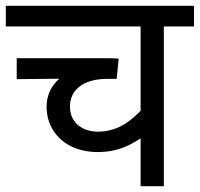

<svg xmlns="http://www.w3.org/2000/svg" viewBox="-20 -642 689 662"><path d="M0 -622.1V-550.8H464.8V-259.8C448.2 -243.2 433.1 -230 418.9 -220.2C391.1 -200.7 356.9 -188 317.4 -188C268.1 -188 221.2 -215.8 221.2 -274.4C221.2 -334.5 270 -370.1 350.1 -370.1H382.3L389.2 -439.9C377 -440.9 357.4 -441.4 331.1 -441.4H37.6V-369.1L184.6 -370.6C156.7 -346.7 140.6 -312.5 140.6 -274.9C140.6 -244.1 148.4 -216.3 163.6 -192.4C193.8 -144 249.5 -117.7 317.4 -117.7C350.1 -117.7 376.5 -123 399.9 -131.3C422.9 -139.6 439.5 -148.9 464.8 -165V0H544.9V-550.8H648.9V-622.1Z"/></svg>

Font: Noto Reveo Sans
Style: Regular
Weight: 400
Designer: Monotype Design team
Foundry: Monotype Imaging Inc.
Version: Version 1.04